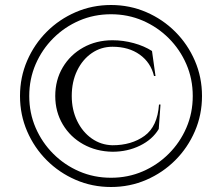

<svg xmlns="http://www.w3.org/2000/svg" viewBox="-20 -734 888 768"><path d="M424 -714Q499 -714 565 -685.5Q631 -657 681 -607Q731 -557 759.5 -491Q788 -425 788 -350Q788 -275 759.5 -209Q731 -143 681 -93Q631 -43 565 -14.5Q499 14 424 14Q349 14 283 -14.5Q217 -43 167 -93Q117 -143 88.5 -209Q60 -275 60 -350Q60 -425 88.5 -491Q117 -557 167 -607Q217 -657 283 -685.5Q349 -714 424 -714ZM424 -677Q356 -677 297 -651.5Q238 -626 193 -581Q148 -536 122.5 -477Q97 -418 97 -350Q97 -282 122.5 -223Q148 -164 193 -119Q238 -74 297 -48.5Q356 -23 424 -23Q492 -23 551 -48.5Q610 -74 655 -119Q700 -164 725.5 -223Q751 -282 751 -350Q751 -418 725.5 -477Q700 -536 655 -581Q610 -626 551 -651.5Q492 -677 424 -677ZM622 -316 615 -218Q590 -176 540 -151.5Q490 -127 430 -127Q365 -128 313 -157Q261 -186 231 -236.5Q201 -287 201 -350Q201 -414 231 -464.5Q261 -515 313 -544Q365 -573 430 -573Q473 -573 515 -561.5Q557 -550 588 -530L602 -430H596Q583 -484 539 -515.5Q495 -547 430 -547Q384 -547 347 -521.5Q310 -496 288.5 -451.5Q267 -407 267 -350Q267 -295 288.5 -250.5Q310 -206 347 -180Q384 -154 430 -153Q506 -153 558 -190.5Q610 -228 616 -316Z"/></svg>

Font: Cinzel
Style: Regular
Weight: 400
Designer: Natanael Gama
Version: Version 2.000